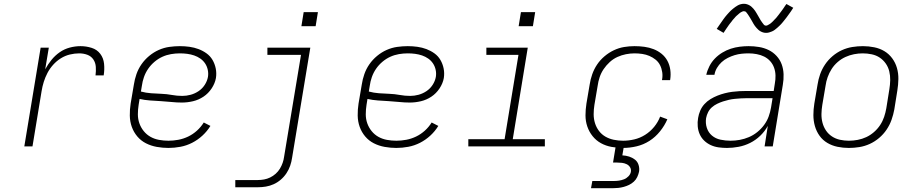

<svg xmlns="http://www.w3.org/2000/svg" viewBox="-20 -771 4840 1011"><path d="M108 0 194 -520H237L218 -406Q232 -432 251 -455.5Q270 -479 294.5 -496Q319 -513 347.5 -520.5Q376 -528 404 -528Q434 -528 462.5 -519Q491 -510 508 -487.5Q525 -465 528 -435Q531 -405 526 -374H483Q486 -397 484.5 -419Q483 -441 471.5 -458Q460 -475 440 -482.5Q420 -490 397 -490Q373 -490 348 -484Q323 -478 300.5 -464Q278 -450 260 -430Q242 -410 230 -387Q218 -364 210.5 -340Q203 -316 199 -291L151 0Z M867 8Q836 8 805.5 2.5Q775 -3 748.5 -16.5Q722 -30 703 -52.5Q684 -75 674 -103Q664 -131 663.5 -162.5Q663 -194 668 -226L685 -326Q689 -353 698.5 -380.5Q708 -408 725 -432.5Q742 -457 765.5 -476.5Q789 -496 816 -508Q843 -520 871.5 -524Q900 -528 927 -528Q953 -528 978 -524.5Q1003 -521 1025.5 -512.5Q1048 -504 1067.5 -490Q1087 -476 1099 -455.5Q1111 -435 1116 -410.5Q1121 -386 1117 -360Q1112 -332 1094.5 -305.5Q1077 -279 1051.5 -262Q1026 -245 996.5 -238Q967 -231 938 -231Q910 -231 882 -234Q854 -237 826 -238.5Q798 -240 770 -242Q742 -244 715 -250L710 -219Q706 -194 706 -169Q706 -144 714 -121.5Q722 -99 737 -80.5Q752 -62 772.5 -50.5Q793 -39 817.5 -34.5Q842 -30 867 -30Q893 -30 919.5 -35Q946 -40 971 -52Q996 -64 1017 -83Q1038 -102 1053 -126L1088 -108Q1071 -80 1046 -57Q1021 -34 991.5 -19Q962 -4 930 2Q898 8 867 8ZM940 -266Q962 -266 984 -272Q1006 -278 1025.5 -291Q1045 -304 1058 -324Q1071 -344 1075 -366Q1078 -385 1074 -403.5Q1070 -422 1060 -437Q1050 -452 1035 -462.5Q1020 -473 1002.5 -479Q985 -485 966 -487.5Q947 -490 927 -490Q904 -490 880.5 -486Q857 -482 835 -472Q813 -462 793.5 -445.5Q774 -429 760 -408.5Q746 -388 738 -365Q730 -342 727 -319L722 -289Q748 -282 775.5 -280Q803 -278 830.5 -277Q858 -276 885 -271Q912 -266 940 -266Z M1219 215V177H1338Q1354 177 1370.5 174Q1387 171 1402.5 163.5Q1418 156 1431.5 144Q1445 132 1454 117Q1463 102 1468.5 86Q1474 70 1476 54L1565 -482H1388V-520H1614L1518 60Q1515 81 1508 101.5Q1501 122 1488.5 141Q1476 160 1458.5 175Q1441 190 1421 199Q1401 208 1380 211.5Q1359 215 1338 215ZM1567 -633 1579 -707H1654L1642 -633Z M2067 8Q2036 8 2005.5 2.5Q1975 -3 1948.5 -16.5Q1922 -30 1903 -52.5Q1884 -75 1874 -103Q1864 -131 1863.5 -162.5Q1863 -194 1868 -226L1885 -326Q1889 -353 1898.5 -380.5Q1908 -408 1925 -432.5Q1942 -457 1965.5 -476.5Q1989 -496 2016 -508Q2043 -520 2071.5 -524Q2100 -528 2127 -528Q2153 -528 2178 -524.5Q2203 -521 2225.5 -512.5Q2248 -504 2267.5 -490Q2287 -476 2299 -455.5Q2311 -435 2316 -410.5Q2321 -386 2317 -360Q2312 -332 2294.5 -305.5Q2277 -279 2251.5 -262Q2226 -245 2196.5 -238Q2167 -231 2138 -231Q2110 -231 2082 -234Q2054 -237 2026 -238.5Q1998 -240 1970 -242Q1942 -244 1915 -250L1910 -219Q1906 -194 1906 -169Q1906 -144 1914 -121.5Q1922 -99 1937 -80.5Q1952 -62 1972.5 -50.5Q1993 -39 2017.5 -34.5Q2042 -30 2067 -30Q2093 -30 2119.5 -35Q2146 -40 2171 -52Q2196 -64 2217 -83Q2238 -102 2253 -126L2288 -108Q2271 -80 2246 -57Q2221 -34 2191.5 -19Q2162 -4 2130 2Q2098 8 2067 8ZM2140 -266Q2162 -266 2184 -272Q2206 -278 2225.5 -291Q2245 -304 2258 -324Q2271 -344 2275 -366Q2278 -385 2274 -403.5Q2270 -422 2260 -437Q2250 -452 2235 -462.5Q2220 -473 2202.5 -479Q2185 -485 2166 -487.5Q2147 -490 2127 -490Q2104 -490 2080.5 -486Q2057 -482 2035 -472Q2013 -462 1993.5 -445.5Q1974 -429 1960 -408.5Q1946 -388 1938 -365Q1930 -342 1927 -319L1922 -289Q1948 -282 1975.5 -280Q2003 -278 2030.5 -277Q2058 -276 2085 -271Q2112 -266 2140 -266Z M2446 0V-38H2637L2710 -482H2541V-520H2759L2680 -38H2849V0ZM2711 -633 2723 -707H2798L2786 -633Z M3261 8Q3230 8 3200 2.5Q3170 -3 3144.5 -17Q3119 -31 3100.5 -54Q3082 -77 3072.5 -105Q3063 -133 3063 -163.5Q3063 -194 3068 -226L3085 -326Q3089 -353 3098.5 -380Q3108 -407 3124 -431Q3140 -455 3163 -474.5Q3186 -494 3212.5 -506.5Q3239 -519 3266.5 -523.5Q3294 -528 3321 -528Q3348 -528 3373.5 -524.5Q3399 -521 3422 -512Q3445 -503 3464 -487.5Q3483 -472 3494.5 -450.5Q3506 -429 3509.5 -403.5Q3513 -378 3509 -352Q3509 -351 3508.5 -350Q3508 -349 3508 -349H3466Q3466 -349 3466 -349.5Q3466 -350 3466 -351Q3470 -371 3467 -391Q3464 -411 3455.5 -428Q3447 -445 3432 -457Q3417 -469 3399.5 -476.5Q3382 -484 3362 -487Q3342 -490 3321 -490Q3299 -490 3276 -485.5Q3253 -481 3231 -471Q3209 -461 3190.5 -444Q3172 -427 3158.5 -407Q3145 -387 3137.5 -364.5Q3130 -342 3127 -319L3110 -219Q3106 -194 3106 -169.5Q3106 -145 3113 -122.5Q3120 -100 3134 -81.5Q3148 -63 3168 -51.5Q3188 -40 3212 -35Q3236 -30 3261 -30Q3290 -30 3320 -37Q3350 -44 3377 -61Q3404 -78 3424.5 -103Q3445 -128 3456 -157L3494 -143Q3480 -110 3455.5 -79.5Q3431 -49 3399.5 -29Q3368 -9 3332 -0.5Q3296 8 3261 8ZM3092 220 3099 182H3214Q3227 182 3240 180Q3253 178 3266 173Q3279 168 3289.5 157Q3300 146 3302 133Q3304 120 3297.5 109.5Q3291 99 3279.5 93.5Q3268 88 3255.5 86.5Q3243 85 3230 85H3208L3222 0H3265L3257 47Q3276 48 3293 53.5Q3310 59 3323.5 69.5Q3337 80 3342.5 97.5Q3348 115 3345 133Q3342 147 3335.5 161Q3329 175 3317.5 185.5Q3306 196 3292.5 202.5Q3279 209 3264.5 213Q3250 217 3235.5 218.5Q3221 220 3207 220Z M3808 8Q3786 8 3764 5Q3742 2 3722.5 -7Q3703 -16 3688 -30.5Q3673 -45 3664.5 -64Q3656 -83 3654 -105.5Q3652 -128 3656 -150Q3659 -169 3667 -188Q3675 -207 3689 -222.5Q3703 -238 3721 -249Q3739 -260 3758 -267.5Q3777 -275 3796.5 -280Q3816 -285 3835.5 -287.5Q3855 -290 3874 -291Q3893 -292 3913 -292H4054L4060 -331Q4064 -352 4063.5 -373.5Q4063 -395 4056 -414.5Q4049 -434 4035.5 -449Q4022 -464 4004 -473Q3986 -482 3964.5 -486Q3943 -490 3922 -490Q3903 -490 3884.5 -488Q3866 -486 3848 -480.5Q3830 -475 3812 -466Q3794 -457 3779.5 -443.5Q3765 -430 3755 -413Q3745 -396 3742 -377H3699Q3704 -400 3715.5 -422.5Q3727 -445 3744.5 -463Q3762 -481 3783.5 -494Q3805 -507 3828 -514.5Q3851 -522 3875 -525Q3899 -528 3922 -528Q3950 -528 3977 -523.5Q4004 -519 4027.5 -507.5Q4051 -496 4069 -476.5Q4087 -457 4096 -432.5Q4105 -408 4106 -380Q4107 -352 4102 -324L4049 0H4006L4023 -108Q4007 -79 3983 -56Q3959 -33 3930 -18.5Q3901 -4 3869.5 2Q3838 8 3808 8ZM3827 -30Q3851 -30 3875.5 -34.5Q3900 -39 3923.5 -49Q3947 -59 3967.5 -75.5Q3988 -92 4003.5 -113Q4019 -134 4027.5 -157.5Q4036 -181 4040 -205L4048 -254H3913Q3897 -254 3881.5 -253Q3866 -252 3850 -250.5Q3834 -249 3818.5 -245.5Q3803 -242 3787.5 -237Q3772 -232 3756.5 -224.5Q3741 -217 3728.5 -206Q3716 -195 3708.5 -180Q3701 -165 3698 -149Q3694 -122 3702 -97.5Q3710 -73 3729 -57Q3748 -41 3774 -35.5Q3800 -30 3827 -30ZM4014 -598Q4006 -598 3999 -600Q3992 -602 3985.5 -605.5Q3979 -609 3974 -613.5Q3969 -618 3964 -623.5Q3959 -629 3955 -634.5Q3951 -640 3947.5 -646Q3944 -652 3940.5 -658.5Q3937 -665 3933 -671.5Q3929 -678 3925 -684.5Q3921 -691 3917.5 -696Q3914 -701 3909.5 -706.5Q3905 -712 3897 -712Q3893 -712 3888.5 -710Q3884 -708 3880.5 -706Q3877 -704 3873 -700.5Q3869 -697 3864.5 -693Q3860 -689 3857.5 -687Q3855 -685 3852.5 -682Q3850 -679 3847.5 -676Q3845 -673 3842 -670Q3839 -667 3836.5 -663.5Q3834 -660 3831 -656Q3828 -652 3824.5 -648Q3821 -644 3818 -639.5Q3815 -635 3811.5 -630Q3808 -625 3804.5 -620Q3801 -615 3797.5 -609.5Q3794 -604 3790 -598L3754 -619Q3760 -628 3766 -636.5Q3772 -645 3777.5 -653Q3783 -661 3788 -668Q3793 -675 3798 -681.5Q3803 -688 3808 -693.5Q3813 -699 3817.5 -704Q3822 -709 3827 -714Q3832 -719 3839 -724.5Q3846 -730 3852 -734.5Q3858 -739 3865.5 -743Q3873 -747 3881 -749Q3889 -751 3897 -751Q3905 -751 3912 -749Q3919 -747 3925.5 -743.5Q3932 -740 3937 -735.5Q3942 -731 3947 -725.5Q3952 -720 3956 -714Q3960 -708 3963.5 -702Q3967 -696 3970.5 -690Q3974 -684 3978 -677Q3982 -670 3985.5 -664Q3989 -658 3993 -653Q3997 -648 4001.5 -642Q4006 -636 4014 -636Q4018 -636 4022.5 -638.5Q4027 -641 4030.5 -643Q4034 -645 4038 -648Q4042 -651 4046.5 -655.5Q4051 -660 4053 -662Q4055 -664 4057.5 -667Q4060 -670 4063 -672.5Q4066 -675 4068.5 -678.5Q4071 -682 4074 -685.5Q4077 -689 4080 -693Q4083 -697 4086 -701Q4089 -705 4092.5 -709.5Q4096 -714 4099.5 -719Q4103 -724 4106.5 -729Q4110 -734 4113.5 -739.5Q4117 -745 4121 -750L4157 -730Q4151 -720 4145 -711.5Q4139 -703 4133.5 -695.5Q4128 -688 4123 -681Q4118 -674 4112.5 -667.5Q4107 -661 4102.5 -655Q4098 -649 4093 -644Q4088 -639 4083.5 -634.5Q4079 -630 4072 -624Q4065 -618 4059 -613.5Q4053 -609 4045 -605.5Q4037 -602 4029.5 -600Q4022 -598 4014 -598Z M4450 8Q4450 8 4450 8Q4450 8 4450 8H4449Q4419 8 4390 2Q4361 -4 4336.5 -18.5Q4312 -33 4295.5 -56Q4279 -79 4271 -107Q4263 -135 4263 -165Q4263 -195 4268 -226L4285 -326Q4289 -353 4298.5 -380Q4308 -407 4324.5 -431.5Q4341 -456 4364 -475.5Q4387 -495 4413.5 -507Q4440 -519 4468 -523.5Q4496 -528 4524 -528Q4524 -528 4524 -528Q4524 -528 4524 -528Q4554 -528 4583.5 -522Q4613 -516 4637 -501.5Q4661 -487 4678 -464Q4695 -441 4703 -413Q4711 -385 4710.5 -355Q4710 -325 4705 -294L4689 -194Q4684 -167 4674.5 -140Q4665 -113 4648.5 -88.5Q4632 -64 4609 -44.5Q4586 -25 4559.5 -13Q4533 -1 4505 3.5Q4477 8 4450 8ZM4450 -30Q4473 -30 4496.5 -34.5Q4520 -39 4541.5 -49Q4563 -59 4582 -75.5Q4601 -92 4614.5 -112.5Q4628 -133 4635.5 -155.5Q4643 -178 4647 -201L4663 -301Q4667 -325 4667.5 -349Q4668 -373 4662.5 -395.5Q4657 -418 4644 -436.5Q4631 -455 4612.5 -467.5Q4594 -480 4570.5 -485Q4547 -490 4523 -490Q4500 -490 4477 -485.5Q4454 -481 4432 -471Q4410 -461 4391 -444.5Q4372 -428 4359 -407.5Q4346 -387 4338 -364.5Q4330 -342 4327 -319L4310 -219Q4306 -195 4305.5 -171Q4305 -147 4311 -124.5Q4317 -102 4329.5 -83.5Q4342 -65 4361 -52.5Q4380 -40 4403 -35Q4426 -30 4450 -30Z"/></svg>

Font: Iosevka SS04 XLt Ex
Style: Italic
Weight: 200
Width: 7
Italic angle: -9°
Monospace: yes
Designer: Belleve Invis
Foundry: Belleve Invis
Version: Version 19.0.0; ttfautohint (v1.8.4)